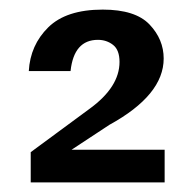

<svg xmlns="http://www.w3.org/2000/svg" viewBox="-20 -732 398 400"><path d="M323 -352H44V-415Q106 -461 167.5 -506Q229 -551 229 -603Q229 -628 215.5 -638.5Q202 -649 184 -649Q134 -649 127 -584H40Q43 -638 80.5 -675Q118 -712 194 -712Q262 -712 291.5 -681Q321 -650 321 -610Q321 -534 208 -472L129 -420H323Z"/></svg>

Font: Ulagadi Sans Medium
Style: Regular
Weight: 500
Designer: Ninad Kale (Devanagari), Jonny Pinhorn (Latin)
Foundry: Indian Type Foundry
Version: Version 3.01;March 29, 2020;FontCreator 12.0.0.2522 64-bit; 